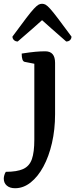

<svg xmlns="http://www.w3.org/2000/svg" viewBox="-71 -728 399 1018"><path d="M9 270Q-19 270 -35 256Q-51 242 -51 219Q-51 211 -48 200.5Q-45 190 -40 183Q19 183 52 168Q85 153 98 116Q111 79 111 13V-390L60 -400Q44 -403 44 -444Q89 -451 116.5 -453.5Q144 -456 169 -456Q221 -456 221 -395V-122Q221 -41 204.5 30.5Q188 102 159 155.5Q130 209 91.5 239.5Q53 270 9 270ZM152 -708Q162 -708 171 -703Q180 -698 195 -681.5Q210 -665 236.5 -630Q263 -595 308 -534Q308 -523 300.5 -515.5Q293 -508 280 -508Q233 -549 202 -576.5Q171 -604 152 -621Q133 -604 102 -576.5Q71 -549 23 -508Q11 -508 3 -515.5Q-5 -523 -5 -534Q40 -595 66.5 -630Q93 -665 108.5 -681.5Q124 -698 133 -703Q142 -708 152 -708Z"/></svg>

Font: Petrona SemiBold
Style: Regular
Weight: 600
Designer: Ringo R. Seeber
Foundry: Ringo R. Seeber
Version: Version 2.001; ttfautohint (v1.8.3)